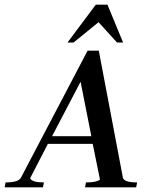

<svg xmlns="http://www.w3.org/2000/svg" viewBox="-68 -802 631 822"><path d="M392 -782 459 -620H433L354 -707L247 -620H221L342 -782ZM296 0 300 -21Q346 -21 360 -33L329 -186H137L61 -39Q68 -21 120 -21L116 0H-48L-44 -21Q12 -21 22 -42L307 -585H355L458 -42Q462 -21 519 -21L515 0ZM277 -452 155 -219H323Z"/></svg>

Font: Judson
Style: Italic
Weight: 400
Italic angle: -9.5°
Version: Version 20110429